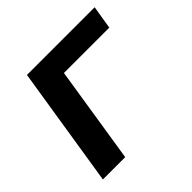

<svg xmlns="http://www.w3.org/2000/svg" viewBox="-135 -633 760 760"><g transform="rotate(-45 245.0 -252.5)"><path d="M31 0 111 -505H490L474 -407H220L156 0Z"/></g></svg>

Font: Mulish ExtraLight
Style: Italic
Weight: 200
Italic angle: -9°
Designer: Vernon Adams
Foundry: Vernon Adams
Version: Version 3.603